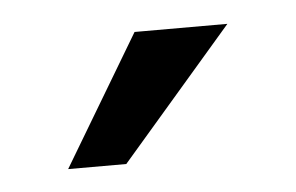

<svg xmlns="http://www.w3.org/2000/svg" viewBox="-27 -736 314 204"><g transform="rotate(-5 130.0 -633.5)"><path d="M39 -564 122 -703H221L101 -564Z"/></g></svg>

Font: Montagu Slab
Style: Regular
Weight: 400
Version: Version 1.000